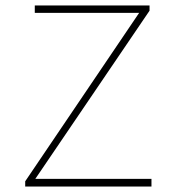

<svg xmlns="http://www.w3.org/2000/svg" viewBox="-20 -681 640 701"><path d="M72 0V-19L488 -634H107V-661H526V-642L109 -28H533V0Z"/></svg>

Font: Source Code Pro ExtraLight
Style: Regular
Weight: 200
Monospace: yes
Designer: Paul D. Hunt, Teo Tuominen
Foundry: Adobe Systems Incorporated
Version: Version 2.030;PS 1.000;hotconv 16.6.51;makeotf.lib2.5.65220